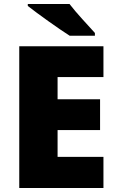

<svg xmlns="http://www.w3.org/2000/svg" viewBox="-20 -998 589 967"><path d="M330 -978H120V-968C168 -930 277 -852 331 -818H458V-832C425 -869 364 -933 330 -978ZM501 -51V-208H270V-343H484V-498H270V-610H501V-765H77V-51Z"/></svg>

Font: Noto Sans Tamil UI Black
Style: Regular
Weight: 900
Designer: Jelle Bosma - Monotype Design Team
Foundry: Monotype Imaging Inc.
Version: Version 2.004